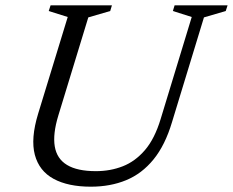

<svg xmlns="http://www.w3.org/2000/svg" viewBox="-20 -693 877 723"><path d="M199.5 -257.5Q178.5 -188.5 186.2 -141.8Q194 -95 232.5 -71.8Q271 -48.5 341 -48.5Q395.5 -48.5 442.2 -66.8Q489 -85 525.8 -127.8Q562.5 -170.5 585 -245L702 -629L631 -651.5L637.5 -673H837L830 -651.5L748 -627.5L628 -234Q602 -146.5 558.2 -92.8Q514.5 -39 455 -14.5Q395.5 10 322 10Q236.5 10 182 -19.5Q127.5 -49 111.2 -110Q95 -171 123.5 -264.5L235 -629L163.5 -651.5L170.5 -673H401.5L395 -651.5L312.5 -627.5Z"/></svg>

Font: Newsreader 17pt
Style: Italic
Weight: 400
Italic angle: -17°
Version: Version 1.003